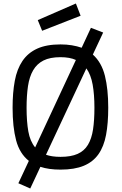

<svg xmlns="http://www.w3.org/2000/svg" viewBox="-20 -960 696 1098"><path d="M326 10Q292 10 263.5 6Q235 2 211 -6L153 118L85 88L145 -40Q92 -82 72 -158Q52 -234 52 -344Q52 -430 64.5 -497.5Q77 -565 108.5 -611.5Q140 -658 193 -682Q246 -706 326 -706Q361 -706 391 -701Q421 -696 447 -687L500 -801L570 -774L511 -648Q561 -603 580 -526.5Q599 -450 599 -344Q599 -255 586.5 -188.5Q574 -122 543 -78Q512 -34 459 -12Q406 10 326 10ZM132 -344Q132 -265 142 -208.5Q152 -152 181 -117L414 -617Q379 -633 326 -633Q266 -633 228.5 -614Q191 -595 169.5 -558Q148 -521 140 -467Q132 -413 132 -344ZM326 -63Q386 -63 424 -80Q462 -97 483 -132Q504 -167 512 -219.5Q520 -272 520 -344Q520 -419 510 -475.5Q500 -532 474 -569L243 -75Q277 -63 326 -63ZM414 -940 441 -870 221 -784 196 -845Z"/></svg>

Font: TitilliumText22L 400 wt
Style: 400 wt
Weight: 400
Designer: Campivisivi
Foundry: Campivisivi
Version: 1.000